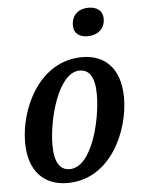

<svg xmlns="http://www.w3.org/2000/svg" viewBox="-54 -807 635 860"><g transform="rotate(-5 263.0 -377.0)"><path d="M362 -637C400 -637 440 -658 440 -709C440 -748 411 -764 376 -764C335 -764 300 -741 300 -691C300 -653 327 -637 362 -637ZM215 10C411 10 500 -203 500 -348C500 -488 424 -546 329 -546C135 -546 41 -339 41 -188C41 -55 112 10 215 10ZM230 -51C189 -51 162 -83 162 -165C162 -282 216 -487 312 -487C354 -487 380 -455 380 -373C380 -261 331 -51 230 -51Z"/></g></svg>

Font: Noto Serif Condensed SemiBold
Style: Italic
Weight: 600
Width: 3
Italic angle: -12°
Designer: Monotype Design Team
Foundry: Monotype Imaging Inc.
Version: Version 2.014